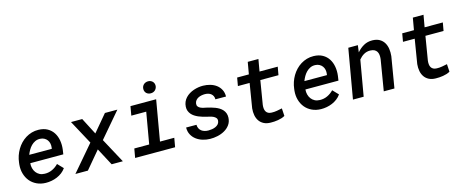

<svg xmlns="http://www.w3.org/2000/svg" viewBox="-40 -1348 4775 1978"><g transform="rotate(-15 2347.5 -359.5)"><path d="M267.1 9.8Q213.4 8.8 170.9 -11.5Q128.4 -31.7 100.3 -65.9Q72.3 -100.1 59.1 -145.8Q45.9 -191.4 50.8 -243.7L53.2 -264.2Q57.1 -299.8 68.8 -334.5Q80.6 -369.1 98.9 -399.9Q117.2 -430.7 141.6 -456.3Q166 -481.9 196 -500.5Q226.1 -519 260.5 -529.1Q294.9 -539.1 333.5 -538.1Q389.2 -536.6 428 -514.6Q466.8 -492.7 490 -456.5Q513.2 -420.4 521.2 -373.8Q529.3 -327.1 522.9 -276.9L515.6 -227.5H163.1Q160.6 -199.2 167.2 -173.6Q173.8 -147.9 188.7 -128.2Q203.6 -108.4 226.3 -96.4Q249 -84.5 279.3 -84Q322.3 -82.5 360.1 -100.1Q397.9 -117.7 427.2 -148.4L484.4 -88.9Q466.3 -63 441.7 -44.2Q417 -25.4 388.2 -13.2Q359.4 -1 328.4 4.6Q297.4 10.3 267.1 9.8ZM324.7 -444.3Q295.4 -445.3 272 -434.1Q248.5 -422.9 230.2 -404.3Q211.9 -385.7 198.2 -361.8Q184.6 -337.9 175.3 -313.5L415.5 -313L417.5 -323.2Q420.9 -347.2 416.5 -368.7Q412.1 -390.1 399.9 -406.7Q387.7 -423.3 368.7 -433.3Q349.6 -443.4 324.7 -444.3Z M890.1 -350.1 1040 -528.3H1172.9L947.3 -263.7L1089.8 0H970.2L872.1 -184.6L716.8 0H583.5L816.4 -272.5L678.2 -528.3H797.9Z M1312.5 -528.3H1586.4L1511.7 -96.7H1664.1L1647 0H1220.7L1237.8 -96.7H1396.5L1454.6 -431.2H1295.4ZM1485.8 -663.1Q1485.8 -677.2 1490.7 -689Q1495.6 -700.7 1504.4 -709.5Q1513.2 -718.3 1525.1 -723.1Q1537.1 -728 1551.3 -728.5Q1564.9 -729 1576.9 -724.6Q1588.9 -720.2 1597.9 -712.2Q1606.9 -704.1 1612.1 -692.6Q1617.2 -681.2 1617.2 -667Q1617.2 -652.8 1611.8 -640.9Q1606.4 -628.9 1597.7 -620.1Q1588.9 -611.3 1576.7 -606.4Q1564.5 -601.6 1550.8 -601.6Q1537.1 -601.1 1525.1 -605.5Q1513.2 -609.9 1504.4 -617.9Q1495.6 -626 1490.7 -637.5Q1485.8 -648.9 1485.8 -663.1Z M2145 -146Q2147.9 -166.5 2137.5 -179.2Q2127 -191.9 2110.4 -199.7Q2093.8 -207.5 2074.5 -211.9Q2055.2 -216.3 2041.5 -219.7Q2021.5 -224.6 2000 -231Q1978.5 -237.3 1958.3 -246.1Q1938 -254.9 1919.7 -266.8Q1901.4 -278.8 1888.2 -294.4Q1875 -310.1 1867.4 -329.8Q1859.9 -349.6 1861.3 -374.5Q1862.8 -402.8 1873 -426Q1883.3 -449.2 1900.4 -467.5Q1917.5 -485.8 1939.9 -499.5Q1962.4 -513.2 1987.3 -521.7Q2012.2 -530.3 2038.1 -534.4Q2064 -538.6 2088.9 -538.1Q2127.4 -537.6 2163.8 -527.1Q2200.2 -516.6 2228.3 -495.6Q2256.3 -474.6 2272.9 -443.1Q2289.6 -411.6 2289.1 -369.1L2175.8 -369.6Q2176.3 -389.6 2168.9 -404.5Q2161.6 -419.4 2149.2 -429.4Q2136.7 -439.5 2119.9 -444.3Q2103 -449.2 2084 -449.2Q2066.9 -449.2 2048.3 -445.8Q2029.8 -442.4 2013.9 -434.3Q1998 -426.3 1986.6 -412.8Q1975.1 -399.4 1972.2 -379.9Q1969.2 -359.9 1978.3 -347.7Q1987.3 -335.4 2002.4 -328.1Q2017.6 -320.8 2035.4 -316.9Q2053.2 -313 2067.4 -310.1Q2088.4 -305.2 2110.8 -299.1Q2133.3 -293 2154.8 -284.4Q2176.3 -275.9 2195.3 -264.2Q2214.4 -252.4 2228.5 -236.3Q2242.7 -220.2 2250.2 -199.7Q2257.8 -179.2 2256.8 -152.8Q2254.4 -107.9 2231.4 -76.7Q2208.5 -45.4 2173.8 -25.9Q2139.2 -6.3 2098.1 2.4Q2057.1 11.2 2019 10.3Q1979.5 9.8 1941.4 -1.7Q1903.3 -13.2 1873.8 -35.2Q1844.2 -57.1 1826.4 -90.1Q1808.6 -123 1809.1 -167L1919.4 -166.5Q1919.9 -143.6 1928.5 -127Q1937 -110.4 1951.2 -99.6Q1965.3 -88.9 1984.4 -83.5Q2003.4 -78.1 2024.9 -78.1Q2042 -78.1 2061.8 -81.1Q2081.5 -84 2099.1 -91.6Q2116.7 -99.1 2129.4 -112.3Q2142.1 -125.5 2145 -146Z M2711.4 -656.2 2689 -528.3H2883.3L2867.7 -441.4H2674.3L2632.3 -187.5Q2629.9 -166.5 2631.8 -148.7Q2633.8 -130.9 2641.6 -117.4Q2649.4 -104 2663.8 -95.9Q2678.2 -87.9 2701.2 -87.4Q2729.5 -86.4 2757.3 -91.3Q2785.2 -96.2 2813 -102.1L2817.9 -20.5Q2801.3 -10.7 2782.2 -4.9Q2763.2 1 2743.2 4.4Q2723.1 7.8 2703.1 9Q2683.1 10.3 2664.1 9.8Q2622.1 9.3 2592.3 -6.1Q2562.5 -21.5 2544.7 -47.4Q2526.9 -73.2 2520.3 -107.7Q2513.7 -142.1 2517.6 -181.6L2560.1 -441.4H2435.1L2450.2 -528.3H2575.2L2597.7 -656.2Z M3201.7 9.8Q3147.9 8.8 3105.5 -11.5Q3063 -31.7 3034.9 -65.9Q3006.8 -100.1 2993.7 -145.8Q2980.5 -191.4 2985.4 -243.7L2987.8 -264.2Q2991.7 -299.8 3003.4 -334.5Q3015.1 -369.1 3033.4 -399.9Q3051.8 -430.7 3076.2 -456.3Q3100.6 -481.9 3130.6 -500.5Q3160.6 -519 3195.1 -529.1Q3229.5 -539.1 3268.1 -538.1Q3323.7 -536.6 3362.5 -514.6Q3401.4 -492.7 3424.6 -456.5Q3447.8 -420.4 3455.8 -373.8Q3463.9 -327.1 3457.5 -276.9L3450.2 -227.5H3097.7Q3095.2 -199.2 3101.8 -173.6Q3108.4 -147.9 3123.3 -128.2Q3138.2 -108.4 3160.9 -96.4Q3183.6 -84.5 3213.9 -84Q3256.8 -82.5 3294.7 -100.1Q3332.5 -117.7 3361.8 -148.4L3418.9 -88.9Q3400.9 -63 3376.2 -44.2Q3351.6 -25.4 3322.8 -13.2Q3293.9 -1 3262.9 4.6Q3231.9 10.3 3201.7 9.8ZM3259.3 -444.3Q3230 -445.3 3206.5 -434.1Q3183.1 -422.9 3164.8 -404.3Q3146.5 -385.7 3132.8 -361.8Q3119.1 -337.9 3109.9 -313.5L3350.1 -313L3352.1 -323.2Q3355.5 -347.2 3351.1 -368.7Q3346.7 -390.1 3334.5 -406.7Q3322.3 -423.3 3303.2 -433.3Q3284.2 -443.4 3259.3 -444.3Z M3737.8 -528.8 3728 -454.6Q3760.3 -492.7 3801.5 -515.9Q3842.8 -539.1 3894 -538.1Q3939.5 -537.1 3969.7 -519.8Q4000 -502.4 4017.3 -473.9Q4034.7 -445.3 4040.3 -408Q4045.9 -370.6 4041.5 -330.1L3986.3 0H3872.6L3927.2 -328.6Q3930.2 -353 3927.7 -373.5Q3925.3 -394 3916 -409.2Q3906.7 -424.3 3889.6 -433.1Q3872.6 -441.9 3845.7 -442.4Q3826.7 -442.9 3809.6 -438.5Q3792.5 -434.1 3777.6 -425.5Q3762.7 -417 3749.3 -405.3Q3735.8 -393.6 3724.1 -379.4L3658.2 0H3543.9L3635.7 -528.3Z M4472.2 -656.2 4449.7 -528.3H4644L4628.4 -441.4H4435.1L4393.1 -187.5Q4390.6 -166.5 4392.6 -148.7Q4394.5 -130.9 4402.3 -117.4Q4410.2 -104 4424.6 -95.9Q4439 -87.9 4461.9 -87.4Q4490.2 -86.4 4518.1 -91.3Q4545.9 -96.2 4573.7 -102.1L4578.6 -20.5Q4562 -10.7 4543 -4.9Q4523.9 1 4503.9 4.4Q4483.9 7.8 4463.9 9Q4443.8 10.3 4424.8 9.8Q4382.8 9.3 4353 -6.1Q4323.2 -21.5 4305.4 -47.4Q4287.6 -73.2 4281 -107.7Q4274.4 -142.1 4278.3 -181.6L4320.8 -441.4H4195.8L4210.9 -528.3H4335.9L4358.4 -656.2Z"/></g></svg>

Font: Roboto Mono Medium
Style: Italic
Weight: 500
Designer: Google
Version: Version 2.000985; 2015; ttfautohint (v1.3)